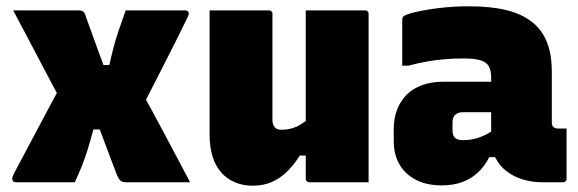

<svg xmlns="http://www.w3.org/2000/svg" viewBox="-20 -580 1840 611"><path d="M22 -547Q72 -547 126 -547Q180 -547 230 -547Q237 -547 242.5 -544.5Q248 -542 250 -536Q269 -484 287.5 -432.5Q306 -381 326 -329L416 -314Q460 -236 501.5 -157.5Q543 -79 585 0Q565 0 538 0Q511 0 481.5 0Q452 0 425.5 0Q399 0 382 0Q370 0 364 -4.5Q358 -9 351 -26Q343 -47 331.5 -77.5Q320 -108 306.5 -144Q293 -180 280 -213L184 -241Q143 -317 103 -393.5Q63 -470 22 -547ZM180 -319 384 -168H277Q268 -133 259.5 -105.5Q251 -78 241 -53Q231 -28 218 0H31Q25 0 22 -3Q19 -6 19 -11Q19 -14 20 -17.5Q21 -21 24 -27Q63 -100 101.5 -173Q140 -246 180 -319ZM569 -547Q572 -547 575.5 -545.5Q579 -544 580 -541Q581 -539 580.5 -535Q580 -531 577 -525Q541 -451 503 -377Q465 -303 427 -228L241 -373H328Q334 -401 341 -427.5Q348 -454 357.5 -482.5Q367 -511 380 -547Z M836 -547Q840 -547 842 -545.5Q844 -544 845.5 -542Q847 -540 847 -536Q847 -494 847 -450.5Q847 -407 847 -364.5Q847 -322 847 -280Q847 -238 847 -198Q847 -184 854 -175.5Q861 -167 875 -167Q888 -167 900.5 -169.5Q913 -172 925 -177.5Q937 -183 949.5 -192.5Q962 -202 975 -215V-85H934Q917 -58 895.5 -36Q874 -14 846.5 -1.5Q819 11 784 11Q754 11 728.5 0.5Q703 -10 684.5 -30.5Q666 -51 656.5 -81.5Q647 -112 647 -152Q647 -188 647 -227Q647 -266 647 -306Q647 -346 647 -387Q647 -427 647 -467.5Q647 -508 647 -547Q694 -547 741.5 -547Q789 -547 836 -547ZM1142 -547Q1146 -547 1148 -545.5Q1150 -544 1151.5 -542Q1153 -540 1153 -536Q1153 -463 1153 -390.5Q1153 -318 1153 -244.5Q1153 -171 1153 -98Q1153 -80 1153 -63Q1153 -46 1153 -30Q1153 -14 1153 0Q1126 0 1090.5 0Q1055 0 1021.5 0Q988 0 964 0Q961 0 958.5 -1.5Q956 -3 954.5 -5Q953 -7 953 -11Q953 -100 953 -189.5Q953 -279 953 -368.5Q953 -458 953 -547Q979 -547 1013.5 -547Q1048 -547 1082.5 -547Q1117 -547 1142 -547Z M1736 -352Q1736 -332 1736 -312Q1736 -292 1736 -271.5Q1736 -251 1736 -230.5Q1736 -210 1736 -190Q1736 -184 1738.5 -179Q1741 -174 1747 -173Q1748 -172 1750 -171.5Q1752 -171 1755 -171Q1756 -171 1757 -171Q1758 -171 1760 -171H1783Q1783 -131 1783 -91Q1783 -51 1783 -11Q1783 -6 1780 -3Q1777 0 1772 0Q1767 0 1744.5 0Q1722 0 1705 0Q1673 0 1643.5 -9Q1614 -18 1591.5 -35.5Q1569 -53 1556 -79Q1543 -105 1543 -140Q1543 -173 1543 -206Q1543 -239 1543 -272Q1543 -283 1543 -293Q1543 -303 1543 -313.5Q1543 -324 1543 -334Q1543 -357 1535 -370Q1527 -383 1508 -388.5Q1489 -394 1454 -394Q1424 -394 1395 -391.5Q1366 -389 1337.5 -384Q1309 -379 1280 -371H1260Q1260 -408 1260 -444.5Q1260 -481 1260 -517Q1260 -521 1261 -523.5Q1262 -526 1263 -527Q1270 -534 1301.5 -541.5Q1333 -549 1378.5 -554.5Q1424 -560 1472 -560Q1541 -560 1590.5 -548Q1640 -536 1672.5 -510.5Q1705 -485 1720.5 -446Q1736 -407 1736 -352ZM1420 -166Q1420 -149 1428 -141.5Q1436 -134 1453 -134Q1473 -134 1491 -138.5Q1509 -143 1526 -151.5Q1543 -160 1560 -173L1569 -80H1537Q1523 -52 1502 -32Q1481 -12 1452 -1Q1423 10 1386 10Q1339 10 1305 -7Q1271 -24 1252 -55.5Q1233 -87 1233 -131V-170Q1233 -204 1244 -232Q1255 -260 1275 -279.5Q1295 -299 1324.5 -309.5Q1354 -320 1392 -320Q1430 -320 1464.5 -320Q1499 -320 1528.5 -320Q1558 -320 1580 -320Q1588 -320 1592 -310Q1596 -300 1597.5 -279Q1599 -258 1599 -223Q1575 -223 1551 -223Q1527 -223 1502.5 -223Q1478 -223 1454 -223Q1446 -223 1439.5 -221Q1433 -219 1428 -214Q1424 -210 1422 -204Q1420 -198 1420 -190Z"/></svg>

Font: Recursive Monospace Black
Style: Regular
Weight: 900
Version: Version 1.047